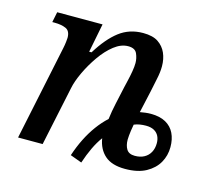

<svg xmlns="http://www.w3.org/2000/svg" viewBox="-87 -649 865 785"><g transform="rotate(15 345.0 -256.5)"><path d="M270 14Q283 -25 299.5 -58Q316 -91 336.5 -119Q357 -147 381 -169Q383 -185 386 -203Q389 -221 393 -238L409 -311Q412 -324 416.5 -343Q421 -362 424.5 -382.5Q428 -403 428 -418Q428 -438 419.5 -457.5Q411 -477 382 -477Q352 -477 322.5 -454Q293 -431 267.5 -394.5Q242 -358 224 -319.5Q206 -281 200 -251L147 0H43L127 -401Q130 -415 131.5 -428.5Q133 -442 133 -446Q133 -475 114 -483.5Q95 -492 66 -492H56L65 -536H257L233 -414H243Q283 -479 326 -512Q369 -545 427 -545Q468 -545 491 -529.5Q514 -514 525 -489Q536 -464 536 -433Q536 -408 529.5 -378.5Q523 -349 518 -323L497 -229Q508 -231 519.5 -232.5Q531 -234 543 -234Q581 -234 606 -220Q631 -206 643 -181Q655 -156 655 -123Q655 -87 638 -57Q621 -27 586.5 -8Q552 11 498 11Q442 11 412.5 -15Q383 -41 376 -86Q359 -63 345 -33.5Q331 -4 319 32ZM523 -51Q546 -51 562.5 -60Q579 -69 588 -85.5Q597 -102 597 -124Q597 -141 590.5 -154Q584 -167 570.5 -174.5Q557 -182 536 -182Q523 -182 510.5 -180Q498 -178 486 -173Q483 -158 481.5 -146Q480 -134 479 -125Q478 -116 478 -108Q478 -83 488 -67Q498 -51 523 -51Z"/></g></svg>

Font: ET Text
Style: Italic
Weight: 470
Italic angle: -12°
Designer: Monotype Design Team
Foundry: Monotype Imaging Inc.
Version: Version 2.009